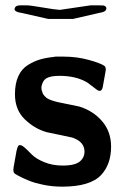

<svg xmlns="http://www.w3.org/2000/svg" viewBox="-20 -688 461 719"><path d="M80 -668Q93 -668 139.5 -660Q186 -652 204 -651L319 -668H351Q362 -668 367 -667.5Q372 -667 376 -663Q380 -659 377 -651Q373 -643 353 -640L253 -617H161L64 -639Q48 -641 39.5 -646Q31 -651 37 -661Q41 -668 57 -668ZM203 -404Q169 -404 154 -395Q139 -386 135 -362Q135 -355 136.5 -349Q138 -343 140 -338.5Q142 -334 146 -329.5Q150 -325 153 -322.5Q156 -320 162 -317Q168 -314 171 -313Q174 -312 180.5 -310Q187 -308 189 -307.5Q191 -307 197 -305.5Q203 -304 204 -304L277 -289Q329 -273 362.5 -234Q396 -195 396 -139Q396 -73 359 -33Q318 11 213 11Q193 11 174.5 9Q156 7 140 3.5Q124 0 111.5 -3.5Q99 -7 86 -12.5Q73 -18 66.5 -21Q60 -24 49.5 -29.5Q39 -35 38 -36Q30 -40 30 -52Q30 -57 31 -62L41 -118V-119Q46 -142 51 -144Q59 -147 71.5 -136Q84 -125 99 -109.5Q114 -94 145 -81Q176 -68 215 -68Q263 -68 281 -85Q299 -102 296 -127Q292 -159 250 -173L155 -193Q109 -206 72.5 -241.5Q36 -277 36 -335Q36 -375 48.5 -402.5Q61 -430 84.5 -444.5Q108 -459 130.5 -465.5Q153 -472 183 -475Q184 -476 188 -476H218Q267 -476 311 -464Q355 -452 370 -442Q379 -436 375 -419L366 -369Q362 -336 340 -354L307 -379Q265 -404 203 -404Z"/></svg>

Font: cwTeXHei
Style: Medium
Weight: 500
Version: Version 1.17